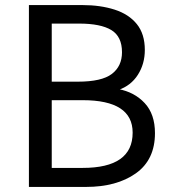

<svg xmlns="http://www.w3.org/2000/svg" viewBox="-20 -731 669 757"><path d="M319 6H94V-711H305Q376 -711 432 -693Q488 -675 519.5 -636Q551 -597 551 -534Q551 -479 523.5 -436Q496 -393 446 -376V-380Q510 -368 550.5 -324.5Q591 -281 591 -206Q591 -101 515.5 -47.5Q440 6 319 6ZM306 -69Q503 -69 503 -208Q503 -336 306 -336H184V-69ZM287 -409Q381 -409 421 -439.5Q461 -470 461 -525Q461 -587 419 -612.5Q377 -638 292 -638H184V-409Z"/></svg>

Font: LXGW 975 Gothic SC
Style: Regular
Weight: 400
Version: Version 2.01;February 25, 2021